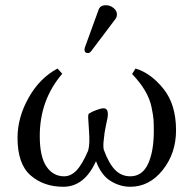

<svg xmlns="http://www.w3.org/2000/svg" viewBox="-20 -704 730 734"><path d="M385 -684Q401 -684 414 -673.5Q427 -663 427 -649Q427 -638 421 -631L329 -509Q323 -501 317 -501Q303 -501 303 -514Q303 -518 305 -524L357 -667Q363 -684 385 -684ZM653 -206Q653 -118 602 -54Q551 10 478 10Q439 10 403 -12Q367 -34 347 -88Q303 10 222 10Q147 10 97 -33.5Q47 -77 47 -177Q47 -255 89.5 -330.5Q132 -406 200 -442L218 -422Q132 -322 132 -184Q132 -105 157.5 -67.5Q183 -30 225 -30Q251 -30 272.5 -52.5Q294 -75 317 -128Q321 -143 321.5 -161.5Q322 -180 320.5 -200Q319 -220 319 -224Q319 -229 318 -239Q317 -249 317 -256.5Q317 -264 319 -269Q329 -276 347.5 -283Q366 -290 376 -290Q397 -290 391 -253Q390 -248 386 -229.5Q382 -211 380 -198Q378 -185 376 -163.5Q374 -142 377 -131Q396 -79 420 -54.5Q444 -30 478 -30Q524 -30 546 -77.5Q568 -125 568 -203Q568 -231 567 -246Q566 -261 559.5 -293.5Q553 -326 534 -358Q515 -390 485 -421L498 -442Q556 -425 604.5 -365Q653 -305 653 -206Z"/></svg>

Font: Libertinus Sans
Style: Regular
Weight: 400
Designer: Philipp H. Poll
Foundry: Khaled Hosny
Version: Version 6.1